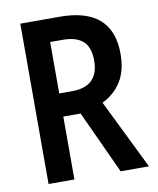

<svg xmlns="http://www.w3.org/2000/svg" viewBox="-81 -778 692 842"><g transform="rotate(-10 265.0 -357.0)"><path d="M67 0V-714H242Q477 -714 477 -508Q477 -433 446.5 -384.5Q416 -336 362 -310L514 0H388L259 -280H182V0ZM239 -383Q358 -383 358 -499Q358 -558 328 -585Q298 -612 238 -612H182V-383Z"/></g></svg>

Font: Noto Sans Mono Condensed SemiBold
Style: Regular
Weight: 600
Width: 3
Designer: Monotype Design Team
Foundry: Monotype Imaging Inc.
Version: Version 2.014